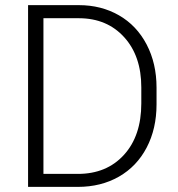

<svg xmlns="http://www.w3.org/2000/svg" viewBox="-20 -731 695 751"><path d="M89.8 0V-710.9H288.6Q376 -710.9 445.3 -671.1Q514.6 -631.3 553.5 -557.1Q592.3 -482.9 592.3 -388.2V-322.8Q592.3 -227.5 553.7 -153.8Q515.1 -80.1 445.1 -40Q375 0 284.2 0ZM149.9 -659.7V-50.8H284.7Q397 -50.8 464.8 -125.2Q532.7 -199.7 532.7 -326.7V-389.2Q532.7 -511.7 465.8 -585.4Q398.9 -659.2 289.6 -659.7Z"/></svg>

Font: Roboto Light
Style: Regular
Weight: 300
Designer: Google
Version: Version 2.134; 2016; ttfautohint (v1.6)